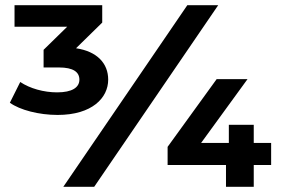

<svg xmlns="http://www.w3.org/2000/svg" viewBox="-20 -720 1084 740"><path d="M397 -413C397 -476 354 -522 273 -534L374 -633V-700H36V-617H239L148 -528V-460H207C263 -460 286 -442 286 -413C286 -383 258 -364 200 -364C149 -364 95 -379 58 -404L18 -324C57 -296 130 -277 202 -277C335 -277 397 -343 397 -413ZM702 -700 224 0H343L821 -700ZM1025 -169H958V-239H862V-169H755L934 -415H815L626 -154V-84H851V0H958V-84H1025Z"/></svg>

Font: AWKNG-Font
Style: Bold
Weight: 700
Designer: Awakening Church
Foundry: Awakening Church
Version: Version 1.700;PS 001.700;hotconv 1.0.88;makeotf.lib2.5.64775